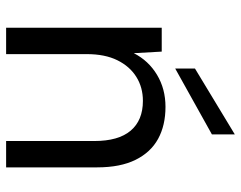

<svg xmlns="http://www.w3.org/2000/svg" viewBox="-98 -670 769 612"><g transform="rotate(90 286.0 -364.5)"><path d="M69 0V-496H145L150 -407Q174 -454 219 -481Q264 -508 321 -508Q380 -508 423 -484.5Q466 -461 490 -412.5Q514 -364 514 -290V0H430V-281Q430 -358 397 -397Q364 -436 302 -436Q259 -436 225.5 -415Q192 -394 172.5 -354.5Q153 -315 153 -257V0ZM199 -539V-602L409 -729V-656Z"/></g></svg>

Font: DM Sans 24pt
Style: Regular
Weight: 400
Designer: Colophon Foundry, Jonny Pinhorn
Foundry: Colophon Foundry
Version: Version 4.004;gftools[0.9.30]